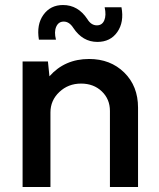

<svg xmlns="http://www.w3.org/2000/svg" viewBox="-20 -745 635 765"><path d="M203 -587H135Q125 -647 153 -686Q181 -725 231 -725Q291 -725 328 -669Q343 -644 366 -644Q387 -644 395.5 -664Q404 -684 397 -716H464Q475 -657 447.5 -617.5Q420 -578 368 -578Q309 -578 272 -634Q256 -659 234 -659Q213 -659 204 -638.5Q195 -618 203 -587ZM335 -510Q420 -510 475 -456Q530 -402 530 -316V0H418V-303Q418 -350 385.5 -381Q353 -412 303 -412Q252 -412 216.5 -378.5Q181 -345 181 -297V0H70V-500H171L177 -441Q238 -510 335 -510Z"/></svg>

Font: Orkney Medium
Style: Regular
Weight: 500
Designer: Samuel Oakes and Alfredo Marco Pradil
Foundry: Alfredo Marco Pradil
Version: 1.0; ttfautohint (v1.5)